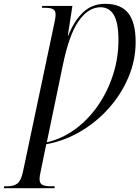

<svg xmlns="http://www.w3.org/2000/svg" viewBox="-92 -745 734 1005"><path d="M-72 240 -70 230H-54Q-20 230 -1 215.5Q18 201 28 155L191 -617Q195 -635 197 -647.5Q199 -660 199 -669Q199 -689 186.5 -696.5Q174 -704 146 -704H127L129 -714H287L263 -558H265Q296 -636 343 -680.5Q390 -725 458 -725Q541 -725 579.5 -676Q618 -627 618 -525Q618 -430 580.5 -341Q543 -252 478 -179Q413 -106 328.5 -56.5Q244 -7 150 10L122 147Q115 177 115 191Q115 216 131 223Q147 230 170 230H195L193 240ZM153 0Q234 -19 302.5 -69.5Q371 -120 421.5 -193.5Q472 -267 500 -354.5Q528 -442 528 -534Q528 -626 504 -666.5Q480 -707 434 -707Q371 -707 320 -635.5Q269 -564 235 -395Z"/></svg>

Font: Noto Serif Display Condensed
Style: Italic
Weight: 400
Width: 3
Italic angle: -12°
Designer: Monotype Design Team
Foundry: Monotype Imaging Inc.
Version: Version 2.009